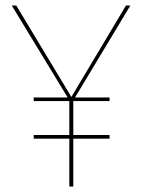

<svg xmlns="http://www.w3.org/2000/svg" viewBox="-20 -681 519 701"><path d="M456 -660.9H439.9L240.6 -327L39.4 -660.9H22.9L227.1 -325.1H103V-312H233.1V-188.1H103V-174.6H233.1V0H247.6V-174.6H380V-188.1H247.6V-312H380V-325.1H253.9Z"/></svg>

Font: Fira Sans Hair
Style: Regular
Weight: 100
Designer: bBox Type GmbH & Carrois Corporate GbR & Edenspiekermann AG
Foundry: bBox Type GmbH & Carrois Corporate GbR & Edenspiekermann AG
Version: Version 4.300;PS 004.300;hotconv 1.0.88;makeotf.lib2.5.64775